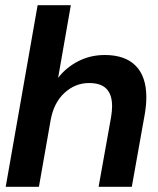

<svg xmlns="http://www.w3.org/2000/svg" viewBox="-20 -720 609 740"><path d="M2 0 125 -700H253L204 -420Q235 -460 281.5 -484Q328 -508 384 -508Q462 -508 503 -466.5Q544 -425 544 -345Q544 -315 538 -280L488 0H360L408 -268Q410 -280 411 -290.5Q412 -301 412 -311Q412 -355 390.5 -377.5Q369 -400 323 -400Q270 -400 228.5 -362Q187 -324 175 -256L130 0Z"/></svg>

Font: Rethink Sans
Style: Bold Italic
Weight: 700
Italic angle: -10°
Designer: The Rethink Sans project authors (Hans Thiessen). DM Sans designed by Colophon Foundry.
Foundry: Rethink Communications LLC
Version: Version 1.001